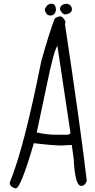

<svg xmlns="http://www.w3.org/2000/svg" viewBox="-20 -998 519 1049"><path d="M309.6 -908.2Q324.2 -908.2 337.9 -879.9L335 -865.2Q419.9 -303.7 454.1 -9.8Q444.3 17.6 423.8 17.6Q389.6 17.6 382.8 -128.9L372.1 -206.1L318.4 -203.1Q267.6 -203.1 165 -215.8Q92.8 31.2 66.4 31.2H64.5Q33.2 22.5 33.2 0Q112.3 -193.4 205.1 -662.1Q245.1 -806.6 278.3 -895.5Q292 -908.2 309.6 -908.2ZM180.7 -274.4Q234.4 -261.7 293.9 -261.7H346.7Q357.4 -261.7 365.2 -270.5L293.9 -745.1H292Q272.5 -714.8 235.4 -532.2ZM261.7 -977.5Q284.2 -977.5 286.1 -944.3Q280.3 -913.1 255.9 -913.1Q230.5 -913.1 224.6 -946.3Q236.3 -977.5 261.7 -977.5ZM347.7 -977.5Q373 -969.7 373 -946.3Q373 -925.8 337.9 -918.9Q320.3 -918.9 307.6 -946.3Q307.6 -975.6 347.7 -977.5Z"/></svg>

Font: Sue Ellen Francisco
Style: Regular
Weight: 400
Designer: Kimberly Geswein
Foundry: Kimberly Geswein
Version: Version 1.002 2007